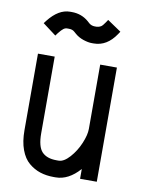

<svg xmlns="http://www.w3.org/2000/svg" viewBox="-82 -759 613 828"><g transform="rotate(10 225.0 -345.0)"><path d="M63 -646Q107.4 -702.1 157.2 -702.1H165Q207.5 -702.1 238.8 -675.3L248 -667Q258.8 -658.2 272.9 -658.2H281.2Q292.5 -659.2 299.8 -663.8Q307.1 -668.5 317.4 -684.1L325.2 -695.8L385.7 -654.8L377.9 -643.1Q338.9 -585 281.2 -585H272.9Q256.8 -585 235.6 -592Q214.4 -599.1 199.2 -612.3L189 -621.1Q180.2 -628.9 165 -628.9H157.2Q148.9 -628.9 141.4 -623.3Q133.8 -617.7 121.6 -602.5L112.3 -589.8L53.7 -633.8ZM324.7 -500H397.9V0H324.7V-43Q275.9 12.2 219.7 12.2H210.9Q178.7 12.2 151.6 3.4Q124.5 -5.4 101.6 -24.7Q78.6 -43.9 65.4 -79.6Q52.2 -115.2 52.2 -164.6V-500H125.5V-164.6Q125.5 -106 146.7 -83.5Q168 -61 210.9 -61H219.7Q242.7 -61 268.1 -89.4Q293.5 -117.7 309.1 -154.8Q324.7 -191.9 324.7 -218.3Z"/></g></svg>

Font: Anka/Coder Narrow
Style: Regular
Weight: 400
Width: 3
Monospace: yes
Version: Version 001.100